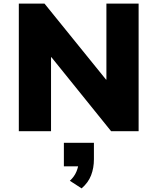

<svg xmlns="http://www.w3.org/2000/svg" viewBox="-20 -725 870 1061"><path d="M84 0V-705H226L566 -285H568V-705H746V0H594L264 -409H262V0ZM431 316 366 274Q391 251 402.5 223Q414 195 414 173L450 194H333V64H499V155Q499 203 483.5 243.5Q468 284 431 316Z"/></svg>

Font: Nunito Sans 7pt Black
Style: Regular
Weight: 900
Designer: Vernon Adams
Foundry: Vernon Adams
Version: Version 3.101;gftools[0.9.27]